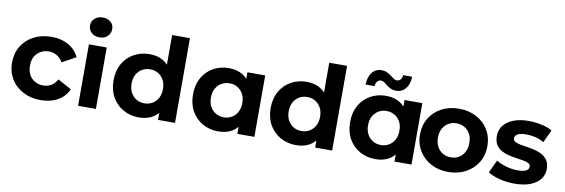

<svg xmlns="http://www.w3.org/2000/svg" viewBox="-56 -1217 4871 1656"><g transform="rotate(10 2379.5 -389.5)"><path d="M332 8Q245 8 177 -27.5Q109 -63 71 -126Q33 -189 33 -269Q33 -350 71 -412.5Q109 -475 177 -510.5Q245 -546 332 -546Q417 -546 480 -510.5Q543 -475 573 -410L453 -344Q431 -382 399.5 -400Q368 -418 331 -418Q292 -418 259.5 -400Q227 -382 208.5 -349Q190 -316 190 -269Q190 -222 208.5 -189Q227 -156 259.5 -138Q292 -120 331 -120Q368 -120 399.5 -137.5Q431 -155 453 -194L573 -129Q543 -63 480 -27.5Q417 8 332 8Z M659 0V-538H815V0ZM737 -613Q694 -613 667 -638Q640 -663 640 -700Q640 -737 667 -762Q694 -787 737 -787Q780 -787 807 -763.5Q834 -740 834 -703Q834 -664 807.5 -638.5Q781 -613 737 -613Z M1191 8Q1115 8 1054 -26.5Q993 -61 957.5 -123Q922 -185 922 -269Q922 -354 957.5 -416Q993 -478 1054 -512Q1115 -546 1191 -546Q1259 -546 1310 -516Q1333 -502 1352 -481V-742H1508V0H1359V-62Q1339 -38 1312 -22Q1262 8 1191 8ZM1218 -120Q1256 -120 1287 -138Q1318 -156 1336.5 -189.5Q1355 -223 1355 -269Q1355 -316 1336.5 -349Q1318 -382 1287 -400Q1256 -418 1218 -418Q1179 -418 1148 -400Q1117 -382 1098.5 -349Q1080 -316 1080 -269Q1080 -223 1098.5 -189.5Q1117 -156 1148 -138Q1179 -120 1218 -120Z M1886 8Q1811 8 1749.5 -26.5Q1688 -61 1653 -123Q1618 -185 1618 -269Q1618 -354 1653 -416Q1688 -478 1749.5 -512Q1811 -546 1886 -546Q1954 -546 2005 -516Q2028 -502 2047 -481V-538H2203V0H2054V-62Q2034 -38 2008 -22Q1957 8 1886 8ZM1913 -120Q1951 -120 1982 -138Q2013 -156 2031.5 -189.5Q2050 -223 2050 -269Q2050 -316 2031.5 -349Q2013 -382 1982 -400Q1951 -418 1913 -418Q1874 -418 1843 -400Q1812 -382 1793.5 -349Q1775 -316 1775 -269Q1775 -223 1793.5 -189.5Q1812 -156 1843 -138Q1874 -120 1913 -120Z M2567 8Q2491 8 2430 -26.5Q2369 -61 2333.5 -123Q2298 -185 2298 -269Q2298 -354 2333.5 -416Q2369 -478 2430 -512Q2491 -546 2567 -546Q2635 -546 2686 -516Q2709 -502 2728 -481V-742H2884V0H2735V-62Q2715 -38 2688 -22Q2638 8 2567 8ZM2594 -120Q2632 -120 2663 -138Q2694 -156 2712.5 -189.5Q2731 -223 2731 -269Q2731 -316 2712.5 -349Q2694 -382 2663 -400Q2632 -418 2594 -418Q2555 -418 2524 -400Q2493 -382 2474.5 -349Q2456 -316 2456 -269Q2456 -223 2474.5 -189.5Q2493 -156 2524 -138Q2555 -120 2594 -120Z M3262 8Q3187 8 3125.5 -26.5Q3064 -61 3029 -123Q2994 -185 2994 -269Q2994 -354 3029 -416Q3064 -478 3125.5 -512Q3187 -546 3262 -546Q3330 -546 3381 -516Q3404 -502 3423 -481V-538H3579V0H3430V-62Q3410 -38 3384 -22Q3333 8 3262 8ZM3289 -120Q3327 -120 3358 -138Q3389 -156 3407.5 -189.5Q3426 -223 3426 -269Q3426 -316 3407.5 -349Q3389 -382 3358 -400Q3327 -418 3289 -418Q3250 -418 3219 -400Q3188 -382 3169.5 -349Q3151 -316 3151 -269Q3151 -223 3169.5 -189.5Q3188 -156 3219 -138Q3250 -120 3289 -120ZM3336 -604Q3310 -604 3290 -613.5Q3270 -623 3254 -635.5Q3238 -648 3224 -658Q3210 -668 3196 -668Q3176 -668 3163 -653Q3150 -638 3148 -611H3069Q3071 -678 3102 -717.5Q3133 -757 3186 -757Q3212 -757 3232 -747.5Q3252 -738 3268.5 -725.5Q3285 -713 3299 -703Q3313 -693 3326 -693Q3347 -693 3360 -707.5Q3373 -722 3374 -747H3453Q3452 -683 3420.5 -643.5Q3389 -604 3336 -604Z M3901 8Q3815 8 3748.5 -28Q3682 -64 3644 -126.5Q3606 -189 3606 -269Q3606 -350 3644 -412.5Q3682 -475 3748.5 -510.5Q3815 -546 3901 -546Q3986 -546 4053 -510.5Q4120 -475 4158 -412.5Q4196 -350 4196 -269Q4196 -189 4158 -126.5Q4120 -64 4053 -28Q3986 8 3901 8ZM3901 -120Q3940 -120 3971 -138Q4002 -156 4020 -189.5Q4038 -223 4038 -269Q4038 -316 4020 -349Q4002 -382 3971 -400Q3940 -418 3901 -418Q3862 -418 3831 -400Q3800 -382 3781.5 -349Q3763 -316 3763 -269Q3763 -223 3781.5 -189.5Q3800 -156 3831 -138Q3862 -120 3901 -120Z M4481 8Q4412 8 4348.5 -8.5Q4285 -25 4248 -50L4300 -162Q4337 -139 4387.5 -124.5Q4438 -110 4487 -110Q4541 -110 4563.5 -123Q4586 -136 4586 -159Q4586 -178 4568.5 -187.5Q4551 -197 4522 -202Q4493 -207 4458.5 -212Q4424 -217 4389 -225.5Q4354 -234 4325 -251Q4296 -268 4278.5 -297Q4261 -326 4261 -372Q4261 -423 4290.5 -462Q4320 -501 4376 -523.5Q4432 -546 4510 -546Q4566 -546 4622.5 -534Q4679 -522 4717 -499L4665 -388Q4626 -411 4586.5 -419.5Q4547 -428 4510 -428Q4458 -428 4434 -414Q4410 -400 4410 -378Q4410 -358 4427.5 -348Q4445 -338 4474 -332.5Q4503 -327 4537.5 -322Q4572 -317 4607 -308Q4642 -299 4670.5 -282.5Q4699 -266 4717 -237.5Q4735 -209 4735 -163Q4735 -113 4705 -74.5Q4675 -36 4618.5 -14Q4562 8 4481 8Z"/></g></svg>

Font: Montserrat Z
Style: Bold
Weight: 700
Designer: Julieta Ulanovsky
Foundry: Julieta Ulanovsky
Version: Version 8.000